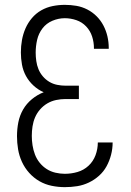

<svg xmlns="http://www.w3.org/2000/svg" viewBox="-20 -763 540 791"><path d="M247 8Q220 8 193 2.5Q166 -3 142.5 -16.5Q119 -30 100.5 -50.5Q82 -71 70.5 -96Q59 -121 54.5 -148Q50 -175 50 -202Q50 -231 55.5 -259Q61 -287 75 -311.5Q89 -336 111.5 -354.5Q134 -373 160 -383Q137 -393 118 -410.5Q99 -428 87 -450Q75 -472 70.5 -497Q66 -522 66 -547Q66 -573 70.5 -598Q75 -623 85 -646Q95 -669 111.5 -688.5Q128 -708 150 -720.5Q172 -733 197 -738Q222 -743 247 -743Q271 -743 294.5 -739Q318 -735 339.5 -724Q361 -713 378 -696Q395 -679 406 -658Q417 -637 422.5 -613.5Q428 -590 428 -566V-562H367V-565Q367 -589 359.5 -612.5Q352 -636 335 -654Q318 -672 294.5 -680Q271 -688 247 -688Q221 -688 196 -677.5Q171 -667 155 -646Q139 -625 133 -599Q127 -573 127 -546Q127 -529 129.5 -511.5Q132 -494 138.5 -478Q145 -462 156.5 -448.5Q168 -435 183 -426Q198 -417 215.5 -413.5Q233 -410 250 -410H305V-355H250Q231 -355 211.5 -351Q192 -347 175 -337Q158 -327 145 -312Q132 -297 124.5 -279.5Q117 -262 114 -242.5Q111 -223 111 -203Q111 -184 114 -164.5Q117 -145 124 -126.5Q131 -108 143.5 -92.5Q156 -77 172.5 -66.5Q189 -56 208.5 -51.5Q228 -47 247 -47Q274 -47 299.5 -54.5Q325 -62 344.5 -80Q364 -98 373.5 -123.5Q383 -149 383 -176H444V-175Q444 -150 437.5 -125Q431 -100 419 -78Q407 -56 388 -39Q369 -22 346 -11Q323 0 298 4Q273 8 247 8Z"/></svg>

Font: Iosevka Curly Light
Style: Regular
Weight: 300
Monospace: yes
Designer: Belleve Invis
Foundry: Belleve Invis
Version: Version 22.1.2; ttfautohint (v1.8.4)